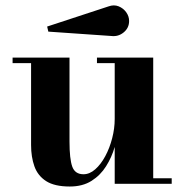

<svg xmlns="http://www.w3.org/2000/svg" viewBox="-20 -670 672 700"><path d="M385.7 -538.8 156.2 -554.7 151.9 -573.2 375.7 -646.7Q395.3 -653.8 412.4 -647Q429.4 -640.1 440.1 -625.4Q450.7 -610.6 450.7 -593.5Q450.7 -568.1 430.9 -551.9Q411.1 -535.6 385.7 -538.8ZM233.4 -460V-153.8Q233.4 -90.8 243.4 -62.7Q253.4 -34.7 284.4 -34.7Q306.9 -34.7 327.4 -52.9Q347.9 -71 363.9 -100.8Q379.9 -130.6 389 -166.1Q398.2 -201.7 398.2 -236.3V-439.9H333.5V-460H538.6V-20H606V0H398.2V-134.3Q387.5 -96.9 366.8 -64Q346.2 -31 313.6 -10.5Q281 10 234.4 10Q179 10 148.3 -9.6Q117.7 -29.3 105.5 -63.5Q93.3 -97.7 93.3 -141.1V-439.9H25.9V-460Z"/></svg>

Font: Bodoni* 11
Style: Bold
Weight: 700
Version: Version 2.000; ttfautohint (v1.8.1)